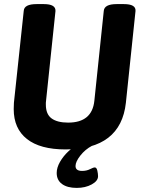

<svg xmlns="http://www.w3.org/2000/svg" viewBox="-20 -722 691 938"><path d="M300 8Q176 8 111.5 -43Q47 -94 47 -189Q47 -204 48 -220L96 -669Q98 -702 159 -702H194Q253 -702 251 -668L205 -230Q204 -225 204 -220Q204 -215 204 -211Q204 -164 232 -143.5Q260 -123 313 -123Q430 -123 441 -230L487 -669Q490 -702 550 -702H585Q645 -702 642 -668L595 -220Q570 8 300 8ZM355 196Q309 196 283 177Q257 158 257 123Q257 97 273 69Q289 41 313.5 18Q338 -5 365 -17L430 -10Q396 8 372.5 38Q349 68 349 89Q349 113 381 113Q403 113 419.5 104.5Q436 96 443 96Q452 96 455.5 111.5Q459 127 459 139Q459 162 428 179Q397 196 355 196Z"/></svg>

Font: Asap Semi Condensed Semi Condensed Regular
Style: Bold Italic
Weight: 700
Width: 4
Italic angle: -6°
Designer: Pablo Cosgaya
Foundry: Omnibus-Type
Version: Version 3.001; ttfautohint (v1.8.4.7-5d5b)